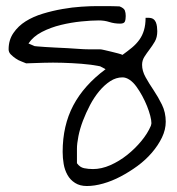

<svg xmlns="http://www.w3.org/2000/svg" viewBox="-20 -621 592 642"><path d="M189.5 -113.3Q189.5 -201.2 225.1 -268.6Q260.7 -335.9 333 -389.6Q330.1 -391.6 323.2 -395Q316.4 -398.4 314.5 -399.4Q285.2 -405.3 252.9 -407.7Q220.7 -410.2 189 -411.1Q157.2 -412.1 125.5 -411.1Q93.8 -410.2 67.4 -409.2Q61.5 -412.1 51.8 -415.5Q42 -418.9 32.7 -425.3Q23.4 -431.6 16.1 -439Q8.8 -446.3 8.8 -456.1Q8.8 -487.3 24.9 -510.7Q41 -534.2 65.9 -549.8Q90.8 -565.4 123 -575.2Q155.3 -585 188.5 -590.8Q221.7 -596.7 252 -598.6Q282.2 -600.6 304.7 -600.6Q308.6 -600.6 319.3 -600.6Q330.1 -600.6 342.3 -600.6Q354.5 -600.6 365.2 -600.1Q376 -599.6 379.9 -599.6Q394.5 -593.8 397.5 -585.9Q400.4 -578.1 400.4 -567.4Q400.4 -555.7 397.5 -548.8Q394.5 -542 381.8 -542Q362.3 -542 345.7 -547.4Q329.1 -552.7 310.5 -552.7Q286.1 -552.7 252 -549.3Q217.8 -545.9 183.6 -537.6Q149.4 -529.3 120.1 -514.2Q90.8 -499 75.2 -475.6L95.7 -466.8L105.5 -465.8Q115.2 -464.8 130.9 -463.9Q146.5 -462.9 166 -461.9Q185.5 -460.9 205.1 -460Q224.6 -459 243.7 -457.5Q262.7 -456.1 275.4 -456.1Q277.3 -456.1 283.2 -456.1Q289.1 -456.1 294.9 -456.1H306.6Q312.5 -456.1 314.5 -456.1Q318.4 -456.1 329.1 -453.6Q339.8 -451.2 352.1 -448.2Q364.3 -445.3 375 -442.4Q385.7 -439.5 389.6 -437.5Q407.2 -450.2 421.4 -461.9Q435.5 -473.6 445.8 -487.8Q456.1 -502 461.4 -520Q466.8 -538.1 466.8 -561.5Q467.8 -561.5 470.7 -561.5Q473.6 -561.5 475.6 -561.5Q486.3 -561.5 492.2 -557.6Q498 -553.7 501 -546.9Q503.9 -540 504.9 -531.7Q505.9 -523.4 505.9 -516.6Q505.9 -496.1 497.6 -481.9Q489.3 -467.8 480 -455.6Q470.7 -443.4 462.9 -431.2Q455.1 -418.9 455.1 -404.3Q455.1 -383.8 466.8 -362.8Q478.5 -341.8 493.7 -319.3Q508.8 -296.9 521.5 -271Q534.2 -245.1 534.2 -213.9Q534.2 -187.5 521.5 -161.1Q508.8 -134.8 487.8 -110.4Q466.8 -85.9 439.5 -65.9Q412.1 -45.9 383.3 -30.8Q354.5 -15.6 325.2 -7.3Q295.9 1 270.5 1Q247.1 1 231 -9.3Q214.8 -19.5 205.6 -36.1Q196.3 -52.7 192.9 -72.8Q189.5 -92.8 189.5 -113.3ZM237.3 -75.2Q247.1 -61.5 261.2 -58.6Q275.4 -55.7 291 -55.7Q319.3 -55.7 349.1 -68.8Q378.9 -82 405.3 -103Q431.6 -124 452.6 -149.4Q473.6 -174.8 484.4 -200.2Q484.4 -201.2 485.4 -204.1Q486.3 -207 486.3 -209Q486.3 -218.8 482.4 -233.9Q478.5 -249 471.7 -266.1Q464.8 -283.2 455.6 -300.3Q446.3 -317.4 436 -331.5Q425.8 -345.7 413.6 -354Q401.4 -362.3 389.6 -362.3Q368.2 -362.3 348.6 -349.6Q329.1 -336.9 312 -316.4Q294.9 -295.9 281.2 -270Q267.6 -244.1 257.3 -217.3Q247.1 -190.4 242.2 -165.5Q237.3 -140.6 237.3 -124V-113.3Q237.3 -107.4 237.3 -99.6Q237.3 -91.8 237.3 -85.9Z"/></svg>

Font: Swanky and Moo Moo Cyrillic
Style: Regular
Weight: 400
Designer: Kimberly Geswein; Denis Ignatov
Foundry: Kimberly Geswein; Denis Ignatov
Version: Version 1.003 June 27, 2018